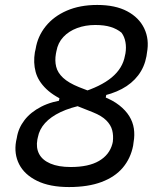

<svg xmlns="http://www.w3.org/2000/svg" viewBox="-20 -738 640 776"><path d="M373 -718Q446 -718 494 -692.5Q542 -667 563 -623Q584 -579 574 -525L572 -511Q564 -467 538.5 -433.5Q513 -400 472.5 -378.5Q432 -357 378 -347L413 -374L404 -325L305 -363Q387 -388 431.5 -425Q476 -462 485 -513L487 -522Q491 -546 487 -568Q483 -590 471 -606Q453 -621 427.5 -629Q402 -637 365 -637Q325 -637 291.5 -624.5Q258 -612 236 -588.5Q214 -565 208 -531L206 -521Q201 -493 207 -468.5Q213 -444 235 -423.5Q257 -403 299 -386L397 -348Q436 -333 462 -312.5Q488 -292 502.5 -268.5Q517 -245 521 -218.5Q525 -192 520 -164L518 -149Q508 -98 476.5 -60.5Q445 -23 390.5 -2.5Q336 18 259 18Q181 18 130 -7Q79 -32 57.5 -74Q36 -116 45 -167L48 -181Q54 -220 79 -252.5Q104 -285 147 -307Q190 -329 251 -336L215 -313L223 -356L322 -315Q265 -304 225 -285Q185 -266 162 -240.5Q139 -215 133 -183L131 -174Q125 -141 138 -116Q151 -91 183.5 -77Q216 -63 266 -63Q338 -63 380 -87.5Q422 -112 434 -156L436 -165Q439 -190 433.5 -211.5Q428 -233 409.5 -251.5Q391 -270 356 -284L263 -321Q201 -346 167.5 -378Q134 -410 124 -447.5Q114 -485 121 -527L124 -540Q132 -591 164.5 -631.5Q197 -672 250 -695Q303 -718 373 -718Z"/></svg>

Font: Rec Mono Semicasual
Style: Italic
Weight: 400
Italic angle: -10°
Version: Version 1.085; ttfautohint (v1.8.4.7-5d5b)